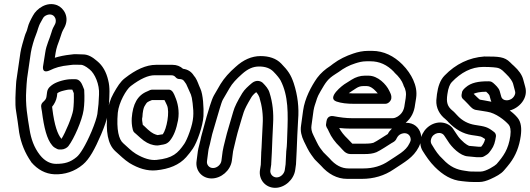

<svg xmlns="http://www.w3.org/2000/svg" viewBox="-20 -797 2543 921"><path d="M220 -460C245 -472 267 -480 317 -485C338 -488 344 -486 370 -486C375 -486 390 -481 410 -464C435 -444 458 -392 455 -343C453 -303 453 -294 447 -250C444 -233 435 -204 419 -166C390 -98 364 -57 348 -44C317 -18 289 -11 249 -11C224 -11 196 -22 171 -54C143 -90 129 -131 122 -175C112 -237 101 -292 106 -367C107 -383 108 -405 110 -421L128 -545C132 -570 144 -610 152 -629C162 -652 162 -668 177 -693C186 -708 187 -717 203 -724C235 -738 257 -708 244 -681C237 -669 231 -657 227 -642C218 -610 202 -581 197 -545L187 -482C187 -482 177 -440 220 -460ZM243 -520 247 -545C250 -566 259 -590 266 -608C271 -620 276 -642 282 -652L288 -663C316 -714 286 -759 254 -772C205 -791 156 -756 138 -722C128 -704 117 -683 113 -665C108 -643 103 -640 98 -622C93 -605 81 -566 78 -545L60 -421C59 -413 57 -404 57 -393C55 -356 51 -298 57 -265C63 -229 67 -198 72 -161C81 -109 100 -63 129 -21C129 -21 130 -20 130 -19C161 17 198 37 241 39C290 41 338 26 378 -8C409 -34 435 -82 465 -152C482 -192 493 -224 497 -250C500 -272 502 -289 503 -302C505 -341 508 -378 499 -412C490 -451 473 -482 446 -504C424 -523 403 -536 378 -536C349 -536 343 -539 318 -535C290 -532 266 -527 243 -520ZM308 -96C335 -131 374 -220 381 -269C385 -297 386 -328 384 -363C384 -365 384 -367 383 -369L377 -384C372 -397 362 -417 342 -417H325C297 -418 255 -406 235 -393C225 -386 209 -376 206 -356L203 -334C202 -324 197 -317 188 -309C171 -295 179 -279 181 -263C191 -184 205 -129 230 -100C233 -96 237 -92 242 -89L253 -83C256 -81 260 -80 264 -80H275C287 -80 302 -88 308 -96ZM275 -131 274 -132C257 -152 241 -194 231 -276C231 -279 230 -282 230 -285C241 -298 250 -316 253 -334L255 -350C262 -355 271 -359 288 -363C313 -369 311 -367 327 -367C327 -366 328 -364 329 -362L334 -350C335 -319 334 -292 331 -269C326 -237 294 -161 275 -131Z M790 -367H711C707 -367 703 -366 700 -365L687 -359C639 -340 617 -297 612 -231C611 -212 612 -195 617 -175C620 -162 627 -160 633 -154L653 -136C675 -116 696 -105 717 -101C733 -98 739 -99 753 -102C766 -104 780 -105 794 -121C814 -145 826 -178 834 -220C842 -265 832 -306 820 -333C816 -343 808 -367 790 -367ZM769 -317C773 -308 777 -302 781 -292C795 -261 780 -179 761 -153C757 -152 739 -149 736 -149C724 -152 711 -156 689 -176L670 -194C668 -196 667 -196 665 -198C662 -212 661 -225 662 -232C662 -233 663 -233 663 -234C664 -262 669 -280 673 -287C686 -310 688 -308 709 -317ZM839 -418C853 -418 860 -414 866 -404L873 -394C877 -386 880 -379 883 -372C894 -345 899 -346 904 -302C910 -252 910 -222 890 -165C880 -136 870 -116 864 -107C833 -62 809 -38 731 -30C702 -27 669 -37 632 -59C608 -74 594 -90 571 -110C550 -128 538 -174 545 -256C550 -306 586 -368 607 -384C654 -420 692 -436 721 -436H801C811 -436 817 -433 823 -426C827 -421 834 -418 839 -418ZM858 -467C845 -479 828 -486 808 -486H728C681 -486 631 -463 579 -422C558 -406 543 -382 524 -348C509 -322 499 -289 495 -254C487 -168 496 -105 534 -71C559 -49 575 -32 601 -15C644 11 686 24 729 20C791 14 840 -6 873 -43C885 -56 895 -70 905 -84C926 -115 953 -192 956 -240C958 -280 954 -345 941 -372C932 -391 928 -408 917 -425L910 -434C899 -452 882 -464 858 -467Z M1002 9C983 9 970 -7 973 -25L979 -71C980 -78 981 -85 983 -91C989 -111 992 -132 998 -154L1020 -229C1026 -247 1041 -305 1049 -319L1081 -374C1094 -397 1114 -418 1141 -442C1169 -467 1194 -478 1223 -478C1254 -478 1276 -469 1291 -454C1310 -435 1321 -420 1326 -411C1364 -337 1362 -252 1358 -153C1356 -118 1358 -108 1353 -70V-68L1350 -9L1346 19C1343 37 1326 54 1307 54C1288 54 1274 37 1277 19L1281 -8V-11L1284 -66C1285 -87 1288 -176 1290 -204C1293 -255 1288 -305 1273 -352C1268 -370 1255 -385 1240 -400C1233 -406 1224 -409 1216 -409C1209 -409 1199 -407 1189 -399C1170 -383 1153 -368 1142 -350C1119 -312 1105 -284 1099 -262C1090 -228 1068 -161 1060 -124C1053 -94 1051 -90 1048 -71L1042 -25C1039 -7 1021 9 1002 9ZM1300 104C1346 104 1389 65 1396 19L1400 -10V-12L1403 -71C1405 -122 1407 -174 1410 -222C1415 -281 1408 -340 1389 -398C1375 -439 1362 -458 1329 -492C1305 -517 1270 -528 1230 -528C1187 -528 1147 -510 1110 -476C1080 -450 1056 -423 1038 -394L1006 -339C994 -318 979 -263 971 -237L950 -160C946 -146 943 -134 941 -123C937 -103 932 -91 929 -71L923 -25C916 21 949 59 995 59C1041 59 1085 21 1092 -25L1098 -71C1098 -71 1099 -75 1100 -80C1108 -112 1116 -151 1128 -189C1150 -260 1144 -260 1185 -329C1189 -336 1196 -345 1209 -355C1217 -346 1222 -337 1224 -331C1237 -289 1243 -245 1240 -200C1238 -176 1235 -79 1233 -65V-62L1231 -7L1227 19C1220 65 1254 104 1300 104Z M1594 -310C1617 -302 1645 -299 1680 -299H1828C1843 -299 1855 -313 1857 -324V-326C1859 -341 1852 -351 1847 -362C1833 -392 1793 -434 1748 -434H1729C1708 -434 1686 -427 1667 -415C1652 -405 1642 -399 1640 -398C1623 -389 1545 -327 1594 -310ZM1653 -350C1665 -358 1670 -362 1689 -374C1700 -381 1710 -384 1721 -384H1740C1748 -384 1759 -381 1773 -369C1781 -362 1787 -355 1792 -349H1687C1674 -349 1663 -349 1653 -350ZM1926 -208C1953 -231 1967 -260 1971 -295L1976 -326C1981 -359 1974 -387 1962 -414C1951 -438 1934 -464 1910 -488C1870 -528 1821 -553 1765 -553H1746C1721 -553 1697 -548 1674 -540C1641 -529 1607 -513 1578 -491C1574 -488 1569 -484 1565 -481C1540 -465 1519 -447 1501 -423C1473 -383 1442 -325 1434 -267L1424 -194C1420 -169 1426 -144 1438 -119C1445 -104 1462 -69 1473 -55C1481 -45 1486 -36 1492 -30L1520 -2C1554 37 1596 61 1645 61H1716C1772 61 1824 46 1869 15C1921 -20 1962 -40 1989 -92C1999 -111 2004 -135 1998 -156C1990 -185 1966 -209 1926 -208ZM1860 -180C1852 -172 1846 -166 1840 -154C1826 -146 1787 -119 1771 -112C1769 -111 1755 -108 1735 -108H1670L1667 -111C1661 -118 1655 -124 1649 -130C1629 -149 1616 -166 1607 -183C1626 -181 1645 -180 1663 -180H1855ZM1670 -230C1640 -230 1610 -234 1579 -240C1573 -241 1550 -243 1546 -215L1544 -201C1543 -196 1545 -190 1547 -186C1551 -179 1555 -173 1558 -165C1569 -140 1587 -115 1611 -92C1624 -79 1636 -58 1662 -58H1728C1751 -58 1769 -60 1786 -67C1804 -75 1843 -101 1859 -111C1866 -115 1877 -119 1883 -134C1889 -145 1895 -151 1905 -155C1929 -164 1945 -152 1949 -136C1952 -125 1949 -119 1944 -109C1927 -72 1886 -53 1845 -25C1810 -1 1770 11 1723 11H1652C1619 11 1589 -4 1560 -38C1554 -45 1544 -53 1531 -67C1526 -73 1522 -79 1515 -88C1505 -101 1491 -134 1484 -147C1474 -166 1472 -182 1474 -194L1484 -267C1486 -278 1488 -286 1490 -292C1501 -322 1498 -326 1518 -360C1543 -403 1552 -418 1588 -441C1594 -445 1599 -448 1605 -452C1629 -470 1655 -484 1684 -493C1700 -498 1716 -503 1738 -503H1757C1799 -503 1837 -487 1871 -451L1872 -449C1894 -429 1908 -410 1915 -390C1915 -389 1916 -387 1916 -386C1926 -369 1930 -350 1926 -326L1921 -295C1918 -267 1907 -250 1886 -237C1879 -233 1872 -230 1862 -230Z M2337 -309C2303 -315 2303 -316 2282 -319C2277 -322 2259 -340 2252 -347C2262 -352 2282 -357 2312 -357C2316 -354 2326 -344 2328 -339L2334 -317C2335 -315 2336 -311 2337 -309ZM2425 -267C2469 -278 2516 -325 2499 -382L2490 -415C2484 -438 2469 -459 2445 -481C2440 -485 2434 -491 2427 -498C2400 -525 2372 -526 2305 -526H2303C2231 -521 2166 -490 2113 -435C2091 -413 2081 -381 2076 -345C2075 -335 2074 -325 2073 -316C2071 -279 2089 -247 2116 -226C2126 -218 2127 -215 2132 -210C2164 -177 2201 -155 2243 -149C2264 -146 2278 -144 2286 -142C2288 -142 2295 -138 2307 -130C2304 -115 2296 -102 2288 -93H2277L2234 -97H2232C2230 -97 2214 -103 2191 -127C2181 -137 2176 -145 2172 -151L2156 -175C2136 -209 2084 -223 2040 -193C2002 -167 1983 -114 2007 -74C2024 -47 2041 -21 2066 4C2104 42 2146 68 2196 72L2215 74C2225 75 2236 76 2251 76H2279C2297 76 2315 70 2333 62C2359 50 2383 38 2398 20C2409 8 2418 -4 2426 -14C2454 -51 2471 -94 2478 -145C2483 -181 2480 -212 2462 -233C2452 -245 2440 -256 2425 -267ZM2224 -47 2266 -43H2268H2288C2298 -43 2305 -49 2312 -53C2324 -60 2328 -67 2336 -78C2350 -97 2355 -116 2359 -143C2360 -151 2356 -159 2351 -163C2318 -189 2308 -190 2257 -198C2227 -203 2197 -217 2172 -245C2165 -252 2160 -259 2151 -266C2126 -286 2120 -306 2126 -345C2130 -376 2139 -395 2147 -403C2191 -449 2241 -476 2298 -476C2338 -476 2362 -473 2369 -471C2388 -465 2396 -453 2407 -443C2428 -423 2438 -406 2441 -396L2450 -362C2453 -352 2452 -347 2447 -337C2431 -309 2390 -309 2384 -335L2377 -360C2373 -375 2356 -390 2346 -399C2336 -408 2327 -407 2319 -407C2276 -407 2240 -401 2214 -378C2207 -372 2197 -363 2196 -353L2194 -342C2193 -334 2196 -326 2201 -322C2204 -319 2214 -310 2226 -297C2239 -283 2248 -271 2267 -269C2286 -267 2287 -265 2317 -261C2358 -255 2402 -220 2421 -198C2427 -190 2432 -175 2428 -145C2419 -80 2394 -47 2362 -10C2356 -3 2311 26 2286 26H2258C2245 26 2235 26 2229 25L2209 22C2172 17 2139 4 2105 -33L2104 -34C2083 -53 2069 -74 2056 -96L2051 -104C2046 -112 2045 -120 2048 -130C2056 -160 2097 -170 2112 -145L2128 -121C2146 -91 2188 -49 2224 -47Z"/></svg>

Font: AppleStorm
Style: XbdOutIta
Weight: 800
Foundry: Cannot Into Space Fonts
Version: Version 1.01